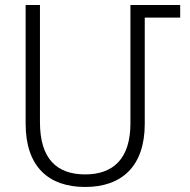

<svg xmlns="http://www.w3.org/2000/svg" viewBox="-20 -734 756 764"><path d="M319 10C465 10 556 -73 556 -241V-664H697V-714H499V-243C499 -102 430 -40 319 -40C205 -40 139 -103 139 -248V-714H82V-242C82 -73 171 10 319 10Z"/></svg>

Font: Noto Sans Armenian SemiCondensed Light
Style: Regular
Weight: 300
Width: 4
Designer: Monotype Design Team
Foundry: Monotype Imaging Inc.
Version: Version 2.008